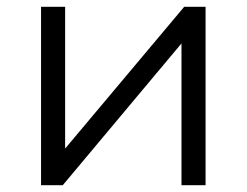

<svg xmlns="http://www.w3.org/2000/svg" viewBox="-20 -546 728 566"><path d="M101 -526H172V-108L523 -526H586V0H515V-418L165 0H101Z"/></svg>

Font: Montserrat-Regular
Style: Regular
Weight: 400
Version: Version 7.200